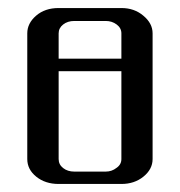

<svg xmlns="http://www.w3.org/2000/svg" viewBox="-20 -458 448 478"><path d="M47.9 -62V-375Q47.9 -399.9 69.8 -418.9Q91.8 -438 126 -438H282.2Q314.5 -438 336.9 -418.9Q359.9 -399.9 359.9 -375V-62Q359.9 -36.6 336.9 -18.1Q314.5 0 282.2 0H126Q92.8 0 70.3 -18.1Q47.9 -36.1 47.9 -62ZM126 -62Q126 -48.3 137.2 -39.6Q148.4 -30.8 165 -30.8H243.2Q258.3 -30.8 270 -40Q282.2 -48.3 282.2 -62V-280.8H126ZM126 -312H282.2V-375Q282.2 -388.2 270.5 -397Q258.8 -405.8 243.2 -405.8H165Q148.4 -405.8 137.2 -397Q126 -388.2 126 -375Z"/></svg>

Font: Hhenum
Style: Regular
Weight: 400
Designer: T. Christopher White
Version: Version 1.0